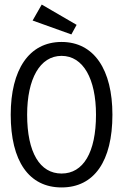

<svg xmlns="http://www.w3.org/2000/svg" viewBox="-20 -811 540 842"><path d="M293 -660 316 -702 163 -791 123 -721ZM250 11C393 11 473 -104 473 -308C473 -505 393 -627 250 -627C107 -627 27 -505 27 -308C27 -104 107 11 250 11ZM250 -50C155 -50 99 -142 99 -308C99 -465 155 -566 250 -566C345 -566 401 -465 401 -308C401 -142 345 -50 250 -50Z"/></svg>

Font: Inconsolata
Style: Regular
Weight: 400
Monospace: yes
Designer: Raph Levien, Cyreal, Brenton Simpson
Foundry: Raph Levien, Cyreal, Google
Version: Version 3.100